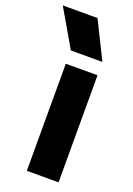

<svg xmlns="http://www.w3.org/2000/svg" viewBox="-201 -836 617 893"><g transform="rotate(20 107.0 -390.0)"><path d="M54 0V-530H211V0ZM-52 -780H120L211 -596H55Z"/></g></svg>

Font: Cooper Hewitt
Style: Bold
Weight: 711
Designer: Village Type and Design LLC
Foundry: Cooper Hewitt Smithsonian Design Museum
Version: 1.000